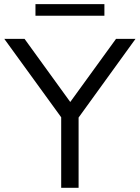

<svg xmlns="http://www.w3.org/2000/svg" viewBox="-33 -889 661 909"><path d="M256.7 0V-365.1L275.2 -308.3L-12.7 -705H83.2L310.2 -391.5H289L516.4 -705H608.5L321.6 -308.3L339.1 -365.1V0ZM134.9 -814.5V-869.4H461.3V-814.5Z"/></svg>

Font: Nunito Sans 12pt ExtraLight
Style: Regular
Weight: 200
Designer: Vernon Adams
Foundry: Vernon Adams
Version: Version 3.101;gftools[0.9.27]